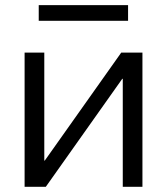

<svg xmlns="http://www.w3.org/2000/svg" viewBox="-20 -723 645 743"><path d="M151.4 -519.5V-101.6H153.3L449.2 -519.5H531.2V0H455.1V-418H453.1L157.2 0H75.2V-519.5ZM129.9 -642.6V-703.1H475.6V-642.6Z"/></svg>

Font: Gen Shin Gothic Normal
Style: Regular
Weight: 300
Designer: [Source Han Sans]
Ryoko NISHIZUKA  (kana & ideographs); Paul D. Hunt (Latin, Greek & Cyrillic); Wenlong ZHANG  (bopomofo
Version: Version 1.002.20150607